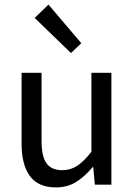

<svg xmlns="http://www.w3.org/2000/svg" viewBox="-20 -804 586 836"><path d="M223 12Q147 12 110.5 -37Q74 -86 74 -179V-487H161V-190Q161 -123 182.5 -93Q204 -63 251 -63Q287 -63 316 -82Q345 -101 378 -143V-487H465V0H393L386 -76H383Q350 -36 312 -12Q274 12 223 12ZM289 -573 131 -726 191 -784 334 -616Z"/></svg>

Font: Assistant ExtraLight Medium
Style: Regular
Weight: 500
Version: Version 3.000